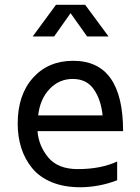

<svg xmlns="http://www.w3.org/2000/svg" viewBox="-20 -770 587 805"><path d="M54.2 -252Q54.2 -372.1 118.2 -443.6Q182.1 -515.1 287.1 -515.1Q496.1 -515.1 496.1 -220.2H137.2Q142.1 -158.2 182.6 -109.6Q223.1 -61 306.2 -61Q402.3 -61 471.2 -92.8V-14.2Q396 14.6 316.9 15.1Q248 15.1 196.5 -6.3Q145 -27.8 114.5 -65.4Q84 -103 69.1 -149.9Q54.2 -196.8 54.2 -252ZM117.2 -617.2 214.8 -750H336.9L435.1 -617.2H345.2L275.9 -714.8L207 -617.2ZM140.1 -286.1H410.2Q403.3 -353 373 -396Q342.8 -439 285.2 -439Q228 -439 188 -397Q147.9 -355 140.1 -286.1Z"/></svg>

Font: Carme
Style: Regular
Weight: 400
Version: 1.000